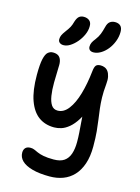

<svg xmlns="http://www.w3.org/2000/svg" viewBox="-151 -878 890 1222"><g transform="rotate(15 293.5 -267.5)"><path d="M301 261Q233 261 186.5 248Q140 235 117 212.5Q94 190 94 159Q94 139 105 127.5Q116 116 138 116Q152 116 163.5 121Q175 126 190.5 133Q206 140 231.5 145Q257 150 298 150Q342 150 367 132.5Q392 115 403 82Q414 49 414 5Q414 -27 412 -55.5Q410 -84 407.5 -115Q405 -146 402.5 -185Q400 -224 399 -276L438 -245Q419 -183 395 -144.5Q371 -106 345 -84.5Q319 -63 294.5 -55.5Q270 -48 248 -48Q188 -48 145.5 -79Q103 -110 79.5 -175Q56 -240 56 -343Q56 -412 64 -447.5Q72 -483 86.5 -495Q101 -507 119 -507Q141 -507 154 -498.5Q167 -490 173 -472Q179 -454 177 -427Q175 -373 174.5 -324.5Q174 -276 180 -238Q186 -200 200.5 -178.5Q215 -157 242 -157Q282 -157 312.5 -197Q343 -237 362.5 -304.5Q382 -372 391 -455Q394 -485 403 -495.5Q412 -506 434 -506Q448 -506 461 -500.5Q474 -495 483 -482.5Q492 -470 496.5 -449.5Q501 -429 498 -400Q493 -349 494 -311Q495 -273 499 -239.5Q503 -206 508 -171.5Q513 -137 517 -95Q521 -53 521 5Q521 71 504.5 119.5Q488 168 458.5 199.5Q429 231 389 246Q349 261 301 261ZM366 -574Q350 -574 341.5 -582Q333 -590 333 -603Q333 -618 339 -630.5Q345 -643 358 -659Q374 -680 382 -700.5Q390 -721 397 -749Q403 -775 417 -785.5Q431 -796 451 -796Q474 -796 487 -783.5Q500 -771 500 -744Q500 -712 488 -681Q476 -650 456.5 -626Q437 -602 413 -588Q389 -574 366 -574ZM170 -569Q154 -569 144 -577.5Q134 -586 135 -601Q135 -613 140.5 -625.5Q146 -638 161 -658Q177 -679 185 -694Q193 -709 199 -732Q207 -757 219 -767Q231 -777 250 -777Q273 -777 287.5 -764.5Q302 -752 301 -727Q301 -700 288.5 -672Q276 -644 256.5 -621Q237 -598 214.5 -583.5Q192 -569 170 -569Z"/></g></svg>

Font: Shantell Sans Medium
Style: Regular
Weight: 500
Designer: Stephen Nixon, Anya Danilova, Shantell Martin
Foundry: Arrow Type
Version: Version 1.011;[c5ecc13dd]